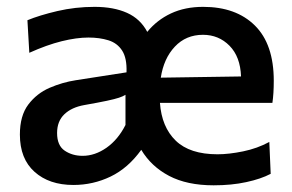

<svg xmlns="http://www.w3.org/2000/svg" viewBox="-20 -529 851 560"><path d="M194 10.5Q123.5 10.5 80.8 -27.8Q38 -66 38 -136.5Q38 -191.5 62.5 -224Q87 -256.5 124.5 -272.8Q162 -289 201 -295L349 -318Q350.5 -359.5 336.2 -381.5Q322 -403.5 296.2 -411.5Q270.5 -419.5 238 -419.5Q203.5 -419.5 160 -408.8Q116.5 -398 65.5 -375L60 -470Q95 -484.5 147.5 -496.8Q200 -509 256 -509Q311.5 -509 350.5 -491.5Q389.5 -474 409.5 -436Q437.5 -470.5 478.5 -489.8Q519.5 -509 572.5 -509Q668.5 -509 723.5 -454.5Q778.5 -400 778.5 -293.5Q778.5 -255.5 774.5 -229H446.5Q451.5 -158.5 492.5 -118.8Q533.5 -79 614.5 -79Q647.5 -79 689 -87.5Q730.5 -96 765.5 -115L769.5 -22Q741 -7 698.2 2.2Q655.5 11.5 603 11.5Q525.5 11.5 473.2 -16Q421 -43.5 392 -92Q353.5 -38.5 302.5 -14Q251.5 10.5 194 10.5ZM572 -427.5Q522.5 -427.5 490 -393Q457.5 -358.5 449 -302.5L683 -306Q681 -363.5 649.5 -395.5Q618 -427.5 572 -427.5ZM221 -74.5Q257 -74.5 290.8 -98.2Q324.5 -122 346 -164.5V-252.5Q339 -248 327 -244Q315 -240 291.5 -235Q268 -230 225.5 -222.5Q189 -216 167.8 -195.8Q146.5 -175.5 146.5 -141Q146.5 -104.5 168.8 -89.5Q191 -74.5 221 -74.5Z"/></svg>

Font: Commissioner Medium
Style: Regular
Weight: 500
Designer: Kostas Bartsokas
Foundry: Kostas Bartsokas
Version: Version 1.000; ttfautohint (v1.8.3)